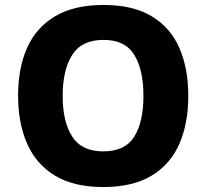

<svg xmlns="http://www.w3.org/2000/svg" viewBox="-20 -745 834 775"><path d="M740 -358Q740 -247 704 -164.5Q668 -82 592 -36Q516 10 397 10Q278 10 202 -36Q126 -82 89.5 -165Q53 -248 53 -359Q53 -470 89.5 -552Q126 -634 202.5 -679.5Q279 -725 398 -725Q516 -725 592 -679.5Q668 -634 704 -551.5Q740 -469 740 -358ZM233 -358Q233 -253 271.5 -193.5Q310 -134 397 -134Q485 -134 522 -193.5Q559 -253 559 -358Q559 -463 522 -523.5Q485 -584 398 -584Q310 -584 271.5 -523.5Q233 -463 233 -358Z"/></svg>

Font: Noto Sans Lao Looped ExtraBold
Style: Regular
Weight: 800
Designer: Mark Frömberg, Ben Mitchell
Foundry: The Fontpad Ltd
Version: Version 1.002; ttfautohint (v1.8.4.7-5d5b)